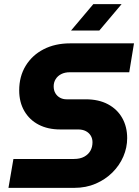

<svg xmlns="http://www.w3.org/2000/svg" viewBox="-20 -910 673 930"><path d="M21 0 45 -140H338Q368 -140 388 -151Q408 -162 418 -180Q428 -198 428 -221Q428 -239 419.5 -253Q411 -267 395.5 -275Q380 -283 358 -283H271Q212 -283 167.5 -306Q123 -329 98 -372Q73 -415 73 -472Q73 -540 104.5 -591.5Q136 -643 191.5 -671.5Q247 -700 320 -700H629L606 -560H318Q294 -560 276.5 -551Q259 -542 249.5 -526.5Q240 -511 240 -492Q240 -472 248.5 -458Q257 -444 271 -436.5Q285 -429 302 -429H395Q458 -429 503 -405Q548 -381 572 -338.5Q596 -296 596 -241Q596 -195 577.5 -152Q559 -109 525 -75Q491 -41 444 -20.5Q397 0 339 0ZM324 -762 432 -890H569L461 -762Z"/></svg>

Font: MuseoModerno
Style: Bold Italic
Weight: 700
Italic angle: -9°
Designer: Pablo Cosgaya, Héctor Gatti, Marcela Romero, and the Authors of The MuseoModerno Project.
Foundry: Omnibus-Type Team
Version: Version 1.003